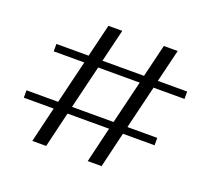

<svg xmlns="http://www.w3.org/2000/svg" viewBox="-120 -842 1097 1003"><g transform="rotate(20 429.0 -340.5)"><path d="M652 -468 594 -228H760V-187H584L537 10H460L507 -187H276L229 10H152L199 -187H33V-228H209L267 -468H97V-509H276L320 -691H397L353 -509H584L628 -691H705L661 -509H824V-468ZM575 -468H344L286 -228H517Z"/></g></svg>

Font: Trirong Medium
Style: Regular
Weight: 500
Designer: Katatrad Team
Foundry: CadsonDemak
Version: Version 1.001